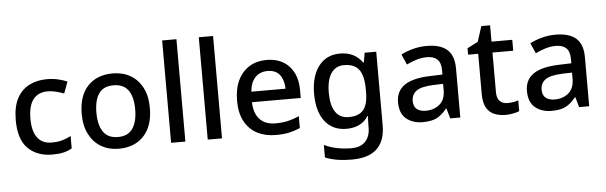

<svg xmlns="http://www.w3.org/2000/svg" viewBox="-57 -970 4480 1420"><g transform="rotate(-5 2183.0 -260.0)"><path d="M300 10Q188 10 120 -56.5Q52 -123 52 -266Q52 -366 85 -428Q118 -490 176 -519.5Q234 -549 308 -549Q353 -549 392.5 -539.5Q432 -530 458 -518L426 -432Q398 -443 366.5 -451Q335 -459 307 -459Q161 -459 161 -267Q161 -175 197 -127Q233 -79 303 -79Q348 -79 382.5 -89Q417 -99 446 -115V-23Q417 -6 383 2Q349 10 300 10Z M1048 -270Q1048 -136 979 -63Q910 10 793 10Q720 10 663.5 -23Q607 -56 574.5 -118.5Q542 -181 542 -270Q542 -404 610 -476.5Q678 -549 796 -549Q870 -549 926.5 -516.5Q983 -484 1015.5 -422Q1048 -360 1048 -270ZM651 -270Q651 -179 685.5 -128Q720 -77 795 -77Q870 -77 904.5 -128Q939 -179 939 -270Q939 -362 904 -411.5Q869 -461 794 -461Q719 -461 685 -411.5Q651 -362 651 -270Z M1288 0H1182V-760H1288Z M1560 0H1454V-760H1560Z M1938 -549Q2044 -549 2105 -483.5Q2166 -418 2166 -305V-247H1804Q1806 -164 1847.5 -120Q1889 -76 1964 -76Q2016 -76 2056.5 -85.5Q2097 -95 2140 -114V-26Q2099 -8 2058 1Q2017 10 1960 10Q1881 10 1821.5 -21Q1762 -52 1728.5 -113.5Q1695 -175 1695 -265Q1695 -356 1725.5 -419Q1756 -482 1810.5 -515.5Q1865 -549 1938 -549ZM1938 -467Q1881 -467 1846.5 -430Q1812 -393 1806 -325H2060Q2059 -388 2029.5 -427.5Q2000 -467 1938 -467Z M2484 -549Q2591 -549 2649 -468H2654L2666 -539H2752V7Q2752 122 2690.5 181Q2629 240 2503 240Q2444 240 2395.5 232Q2347 224 2306 207V114Q2392 156 2509 156Q2575 156 2611 118.5Q2647 81 2647 13V-5Q2647 -18 2648 -39Q2649 -60 2650 -71H2646Q2619 -29 2578 -9.5Q2537 10 2484 10Q2382 10 2324.5 -63.5Q2267 -137 2267 -268Q2267 -398 2324.5 -473.5Q2382 -549 2484 -549ZM2506 -461Q2443 -461 2409.5 -411Q2376 -361 2376 -267Q2376 -173 2409.5 -124Q2443 -75 2508 -75Q2582 -75 2616.5 -115.5Q2651 -156 2651 -248V-268Q2651 -371 2616 -416Q2581 -461 2506 -461Z M3127 -549Q3228 -549 3278.5 -504.5Q3329 -460 3329 -365V0H3254L3233 -75H3229Q3194 -31 3155.5 -10.5Q3117 10 3049 10Q2976 10 2928 -29.5Q2880 -69 2880 -153Q2880 -235 2942 -278Q3004 -321 3133 -325L3225 -328V-358Q3225 -417 3198 -441.5Q3171 -466 3122 -466Q3081 -466 3043 -454Q3005 -442 2970 -425L2936 -502Q2974 -522 3023.5 -535.5Q3073 -549 3127 -549ZM3152 -257Q3060 -253 3024.5 -226.5Q2989 -200 2989 -152Q2989 -110 3014 -91Q3039 -72 3079 -72Q3141 -72 3182.5 -107Q3224 -142 3224 -212V-259Z M3686 -76Q3707 -76 3729 -79.5Q3751 -83 3767 -89V-9Q3749 -1 3720.5 4.5Q3692 10 3663 10Q3619 10 3582 -5Q3545 -20 3523.5 -57Q3502 -94 3502 -160V-458H3427V-506L3506 -546L3543 -660H3608V-539H3762V-458H3608V-162Q3608 -118 3629.5 -97Q3651 -76 3686 -76Z M4084 -549Q4185 -549 4235.5 -504.5Q4286 -460 4286 -365V0H4211L4190 -75H4186Q4151 -31 4112.5 -10.5Q4074 10 4006 10Q3933 10 3885 -29.5Q3837 -69 3837 -153Q3837 -235 3899 -278Q3961 -321 4090 -325L4182 -328V-358Q4182 -417 4155 -441.5Q4128 -466 4079 -466Q4038 -466 4000 -454Q3962 -442 3927 -425L3893 -502Q3931 -522 3980.5 -535.5Q4030 -549 4084 -549ZM4109 -257Q4017 -253 3981.5 -226.5Q3946 -200 3946 -152Q3946 -110 3971 -91Q3996 -72 4036 -72Q4098 -72 4139.5 -107Q4181 -142 4181 -212V-259Z"/></g></svg>

Font: Noto Sans Telugu Medium
Style: Regular
Weight: 500
Designer: Jelle Bosma - Monotype Design Team
Foundry: Monotype Imaging Inc.
Version: Version 2.005; ttfautohint (v1.8.4.7-5d5b)